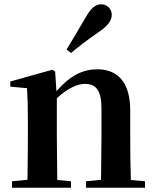

<svg xmlns="http://www.w3.org/2000/svg" viewBox="-20 -875 725 895"><path d="M290 -644 311 -628C346 -657 381 -685 441 -726C482 -754 501 -779 501 -806C501 -836 476 -855 453 -855C424 -855 404 -837 380 -795C341 -727 315 -686 290 -644ZM450 0H656V-30L590 -36C588 -93 587 -177 587 -235V-361C587 -493 527 -552 434 -552C369 -552 310 -526 243 -450L237 -542L224 -550L28 -495V-471L106 -464C109 -415 110 -376 110 -310V-235C110 -180 109 -94 108 -37L36 -30V0H311V-30L247 -36L245 -235V-417C295 -464 342 -484 376 -484C427 -484 453 -454 453 -370V-235L451 -37L381 -30V0Z"/></svg>

Font: Noto Serif KR
Style: Bold
Weight: 700
Designer: Ryoko NISHIZUKA 西塚涼子 (kana & ideographs); Frank Grießhammer (Latin, Greek & Cyrillic); Wenlong ZHANG 张文龙 (bopomofo); San
Foundry: Adobe
Version: Version 2.001;hotconv 1.1.0;makeotfexe 2.6.0